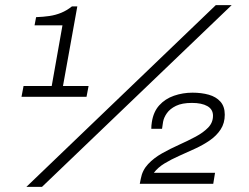

<svg xmlns="http://www.w3.org/2000/svg" viewBox="-20 -718 971 750"><path d="M83 12 823 -698H885L144 12ZM64 -340 72 -382H182L224 -619H115L121 -651Q149 -652 173 -655.5Q197 -659 219 -668Q241 -677 261 -693H282L226 -382H326L318 -340ZM526 0 530 -20Q536 -53 558.5 -77Q581 -101 613 -119Q645 -137 679.5 -152.5Q714 -168 744 -184Q774 -200 793 -219.5Q812 -239 812 -266Q812 -291 790 -303.5Q768 -316 730 -316Q691 -316 667.5 -304.5Q644 -293 632 -276Q620 -259 617 -242L613 -215H571Q571 -221 571.5 -227.5Q572 -234 573 -240Q579 -281 602 -306.5Q625 -332 659.5 -344Q694 -356 732 -356Q767 -356 795.5 -348Q824 -340 841 -321Q858 -302 858 -270Q858 -237 842 -212.5Q826 -188 800 -170Q774 -152 742.5 -137.5Q711 -123 679.5 -109Q648 -95 622.5 -79.5Q597 -64 581 -43H820L813 0Z"/></svg>

Font: Archivo SemiExpanded Thin
Style: Italic
Weight: 250
Width: 6
Italic angle: -10°
Designer: Hector Gatti
Foundry: Omnibus-Type
Version: Version 2.001